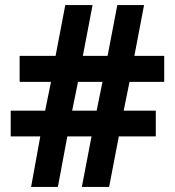

<svg xmlns="http://www.w3.org/2000/svg" viewBox="-20 -733 686 753"><path d="M488 -412 465 -299H591V-198H446L408 0H301L339 -198H244L207 0H102L138 -198H22V-299H157L180 -412H57V-514H198L236 -713H343L305 -514H402L440 -713H545L507 -514H624V-412ZM263 -299H359L382 -412H286Z"/></svg>

Font: Noto Sans Javanese
Style: Regular
Weight: 400
Designer: Monotype Design Team
Foundry: Monotype Imaging Inc.
Version: Version 2.004